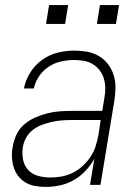

<svg xmlns="http://www.w3.org/2000/svg" viewBox="-20 -727 540 755"><path d="M160 8Q139 8 118.5 4.5Q98 1 81 -9Q64 -19 52 -34.5Q40 -50 34 -69Q28 -88 27 -108.5Q26 -129 30 -150Q34 -174 44.5 -197Q55 -220 74.5 -237Q94 -254 117.5 -264.5Q141 -275 164.5 -281Q188 -287 212 -289Q236 -291 260 -291H382L390 -339Q394 -359 394 -378.5Q394 -398 389 -416Q384 -434 373 -449Q362 -464 346 -474Q330 -484 311 -487.5Q292 -491 272 -491Q247 -491 221 -485.5Q195 -480 172 -465Q149 -450 133.5 -427Q118 -404 113 -379H74Q80 -411 98.5 -441Q117 -471 145.5 -491.5Q174 -512 207 -520Q240 -528 272 -528Q298 -528 323 -523.5Q348 -519 369 -506.5Q390 -494 404.5 -475Q419 -456 426.5 -433Q434 -410 434 -384.5Q434 -359 430 -333L375 0H334L351 -103Q337 -77 316 -55Q295 -33 269.5 -18.5Q244 -4 215.5 2Q187 8 160 8ZM178 -29Q200 -29 222.5 -33Q245 -37 266 -47.5Q287 -58 305 -74.5Q323 -91 336 -110.5Q349 -130 356 -152Q363 -174 367 -196L376 -255H260Q241 -255 222 -253.5Q203 -252 183.5 -247.5Q164 -243 145 -236Q126 -229 109.5 -216.5Q93 -204 83 -186Q73 -168 70 -149Q66 -124 70.5 -100Q75 -76 90.5 -59Q106 -42 129.5 -35.5Q153 -29 178 -29ZM361 -633 373 -707H448L436 -633ZM161 -633 173 -707H248L236 -633Z"/></svg>

Font: Iosevka SS04 XLt Obl
Style: Regular
Weight: 200
Italic angle: -9°
Monospace: yes
Designer: Belleve Invis
Foundry: Belleve Invis
Version: Version 19.0.0; ttfautohint (v1.8.4)